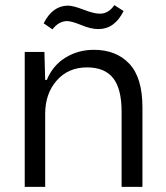

<svg xmlns="http://www.w3.org/2000/svg" viewBox="-20 -727 645 747"><path d="M76.2 0V-524.9H152.8L155.8 -416H162.1Q185.5 -472.7 234.9 -502.9Q284.2 -533.2 345.2 -533.2Q432.1 -533.2 483.2 -479Q534.2 -424.8 534.2 -309.1V0H453.1V-293Q453.1 -381.3 420.2 -423.1Q387.2 -464.8 318.8 -464.8Q245.6 -464.8 200.7 -413.8Q155.8 -362.8 155.8 -284.2V0ZM149.9 -636.2Q184.6 -705.1 245.1 -705.1Q265.6 -704.6 306.2 -689Q346.7 -673.3 369.1 -673.8Q402.3 -673.8 424.8 -707L460.9 -684.1Q425.8 -613.8 362.8 -613.8Q334 -613.8 296.9 -629.2Q259.8 -644.5 241.2 -645Q209 -645 184.1 -612.8Z"/></svg>

Font: Lumene Sans
Style: Regular
Weight: 400
Designer: Deni Anggara
Version: Version 1.003;Glyphs 3.1.2 (3151)